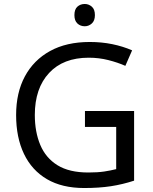

<svg xmlns="http://www.w3.org/2000/svg" viewBox="-20 -935 768 965"><path d="M407 -377H654V-27Q596 -8 537 1Q478 10 403 10Q292 10 216 -34.5Q140 -79 100.5 -161.5Q61 -244 61 -357Q61 -469 105 -551Q149 -633 231.5 -678.5Q314 -724 431 -724Q491 -724 544.5 -713Q598 -702 644 -682L610 -604Q572 -621 524.5 -633Q477 -645 426 -645Q298 -645 226.5 -568Q155 -491 155 -357Q155 -272 182.5 -206.5Q210 -141 269 -104.5Q328 -68 424 -68Q471 -68 504 -73Q537 -78 564 -85V-297H407ZM406 -915Q426 -915 441.5 -901.5Q457 -888 457 -859Q457 -831 441.5 -817Q426 -803 406 -803Q384 -803 369 -817Q354 -831 354 -859Q354 -888 369 -901.5Q384 -915 406 -915Z"/></svg>

Font: Noto Sans Cypro Minoan
Style: Regular
Weight: 400
Designer: David Williams
Foundry: David Williams
Version: Version 1.503; ttfautohint (v1.8.4.7-5d5b)